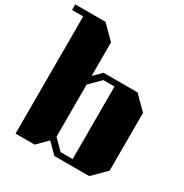

<svg xmlns="http://www.w3.org/2000/svg" viewBox="-197 -1036 1145 1192"><g transform="rotate(30 375.5 -440.0)"><path d="M701 -507V-93L608 0H358L288 -71L217 0H80V-840H0V-880H217L310 -787V-546L364 -600H608ZM380 -40H466V-560H386L310 -484V-110Z"/></g></svg>

Font: Kumar One
Style: Regular
Weight: 400
Designer: Parimal Parmar
Foundry: Indian Type Foundry
Version: Version 1.000;PS 1.000;hotconv 1.0.88;makeotf.lib2.5.647800